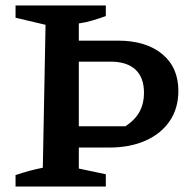

<svg xmlns="http://www.w3.org/2000/svg" viewBox="-20 -684 706 704"><path d="M37 0V-42Q63 -51 87.5 -57.5Q112 -64 137 -69L147 -593L37 -619V-664H368V-625Q346 -617 321 -609.5Q296 -602 269 -598V-66L368 -45V0ZM205 -143V-221H440Q476 -245 492 -275Q508 -305 508 -343Q508 -400 476.5 -429Q445 -458 385 -458H205V-535H412Q515 -535 574.5 -486Q634 -437 634 -351Q634 -287 602.5 -240.5Q571 -194 514 -168.5Q457 -143 381 -143Z"/></svg>

Font: Piazzolla Thin
Style: Bold
Weight: 700
Version: Version 2.005